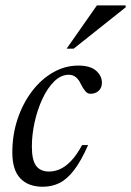

<svg xmlns="http://www.w3.org/2000/svg" viewBox="-20 -702 499 732"><path d="M242.5 -417Q212.5 -417 186.8 -391.8Q161 -366.5 142 -325.8Q123 -285 112.2 -237Q101.5 -189 101.5 -143Q101.5 -91.5 117.8 -69.8Q134 -48 167 -48Q188.5 -48 209.5 -57.5Q230.5 -67 251.5 -89Q272.5 -111 293 -149H316Q289 -88 262.2 -53.2Q235.5 -18.5 206.5 -4.2Q177.5 10 143 10Q87.5 10 57.2 -22.2Q27 -54.5 27 -120.5Q27 -188.5 47 -248.2Q67 -308 102 -354Q137 -400 182.5 -426Q228 -452 278.5 -452Q324 -452 346.2 -432.5Q368.5 -413 368.5 -387Q368.5 -367 356.2 -355.8Q344 -344.5 324.5 -344.5Q314 -344 305 -354.8Q296 -365.5 288.5 -381Q281.5 -397 270 -407Q258.5 -417 242.5 -417ZM234 -516.5 349.5 -681.5H459V-674L261 -516.5Z"/></svg>

Font: Newsreader 28pt
Style: Italic
Weight: 400
Italic angle: -17°
Version: Version 1.003